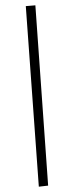

<svg xmlns="http://www.w3.org/2000/svg" viewBox="-20 -693 290 722"><path d="M126 9 161 5 113 -673 77 -670Z"/></svg>

Font: Romanesco
Style: Regular
Weight: 400
Designer: Astigmatic (AOETI)
Foundry: Astigmatic (AOETI)
Version: Version 1.000